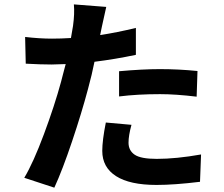

<svg xmlns="http://www.w3.org/2000/svg" viewBox="-20 -827 1040 892"><path d="M533.2 -378.9V-496.1Q642.6 -505.9 722.7 -505.9Q810.5 -505.9 897.5 -497.1L893.6 -377.9Q795.9 -389.6 723.6 -389.6Q618.2 -389.6 533.2 -378.9ZM611.3 -697.3V-572.3Q514.6 -551.8 418.9 -540Q407.2 -480.5 388.7 -413.1Q359.4 -302.7 314.9 -170.4Q270.5 -38.1 232.4 44.9L92.8 -1Q134.8 -71.3 184.1 -203.6Q233.4 -335.9 263.7 -447.3Q264.6 -453.1 272.9 -482.9Q281.2 -512.7 285.2 -529.3Q238.3 -527.3 219.7 -527.3Q169.9 -527.3 99.6 -531.2L96.7 -655.3Q164.1 -647.5 221.7 -647.5Q263.7 -647.5 309.6 -650.4Q319.3 -705.1 319.3 -707Q327.1 -763.7 323.2 -806.6L473.6 -794.9Q470.7 -784.2 453.1 -702.1L445.3 -664.1Q522.5 -675.8 611.3 -697.3ZM471.7 -257.8 590.8 -247.1Q577.1 -197.3 577.1 -164.1Q577.1 -127.9 605.5 -108.4Q633.8 -88.9 708 -88.9Q798.8 -88.9 914.1 -109.4L909.2 17.6Q790 32.2 707 32.2Q583 32.2 519 -8.8Q455.1 -49.8 455.1 -126Q455.1 -174.8 471.7 -257.8Z"/></svg>

Font: Gen Shin Gothic Bold
Style: Bold
Weight: 700
Designer: [Source Han Sans]
Ryoko NISHIZUKA  (kana & ideographs); Paul D. Hunt (Latin, Greek & Cyrillic); Wenlong ZHANG  (bopomofo
Version: Version 1.002.20150607